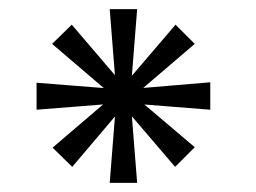

<svg xmlns="http://www.w3.org/2000/svg" viewBox="-20 -736 560 420"><path d="M239 -516 94 -640 137 -682 261 -537 406 -414 363 -371ZM95 -413 240 -537 364 -682 406 -640 261 -516 138 -371ZM235 -526 220 -716H280L265 -526L280 -336H220ZM60 -555 250 -540 440 -556V-496L250 -511L60 -496Z"/></svg>

Font: Uncut Sans Variable
Style: Regular
Weight: 400
Designer: Kasper Nordkvist
Foundry: UNCUT.wtf
Version: Version 1.303;Glyphs 3.1.2 (3151)